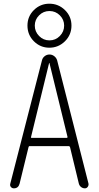

<svg xmlns="http://www.w3.org/2000/svg" viewBox="-20 -1028 540 1048"><path d="M193.4 -831.5Q216.8 -807.6 250 -807.6Q283.2 -807.6 306.6 -831.5Q330.1 -855.5 330.1 -888.2Q330.1 -920.9 306.6 -944.3Q283.2 -967.8 250 -967.8Q216.8 -967.8 193.4 -944.3Q169.9 -920.9 169.9 -888.2Q169.9 -855.5 193.4 -831.5ZM165 -973.1Q200.2 -1007.8 249.5 -1007.8Q298.8 -1007.8 334.5 -973.1Q370.1 -938.5 370.1 -888.2Q370.1 -837.9 334.5 -802.7Q298.8 -767.6 249.5 -767.6Q200.2 -767.6 165 -802.7Q129.9 -837.9 129.9 -888.2Q129.9 -938.5 165 -973.1ZM149.4 -280.3Q148.4 -278.3 149.4 -276.9Q150.4 -275.4 153.3 -275.4H344.7Q346.7 -275.4 347.7 -276.9Q348.6 -278.3 348.6 -280.3L250 -683.6Q250 -684.6 249 -684.6Q248 -684.6 248 -683.6ZM55.7 0Q45.9 0 39.6 -7.3Q33.2 -14.6 36.1 -25.4L209 -698.2Q211.9 -711.9 223.6 -721.2Q235.4 -730.5 250 -730.5Q264.6 -730.5 276.4 -721.2Q288.1 -711.9 292 -698.2L462.9 -26.4Q464.8 -16.6 459 -8.3Q453.1 0 443.4 0Q431.6 0 422.4 -7.3Q413.1 -14.6 410.2 -26.4L362.3 -224.6Q360.4 -229.5 356.4 -230.5H141.6Q136.7 -230.5 135.7 -224.6L86.9 -25.4Q80.1 0 55.7 0Z"/></svg>

Font: Rounded-L Mgen+ 1m light
Style: Regular
Weight: 200
Designer: [Source Han Sans]
Ryoko NISHIZUKA  (kana & ideographs); Paul D. Hunt (Latin, Greek & Cyrillic); Wenlong ZHANG  (bopomofo
Version: Version 1.059.20150602